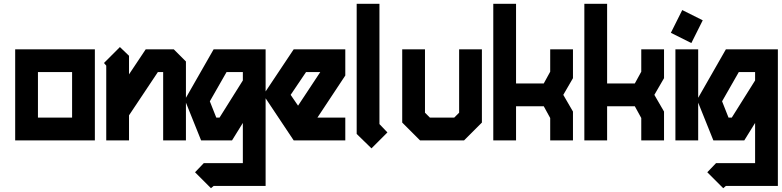

<svg xmlns="http://www.w3.org/2000/svg" viewBox="-20 -740 4120 1012"><path d="M60 -480H480V0H60ZM180 -360V-120H360V-360Z M612 -492 660 -446V-348L748 -480H896L960 -416V0H840V-360H812L660 -132V0H540V-394L528 -408Z M1106 -480H1380V240H1106L1092 252L1008 168L1054 120H1260V-92L1203 0H1040L954 -214ZM1174 -360 1086 -206 1120 -120H1137L1260 -316V-360Z M1528 -480H1800V-342L1653 -120H1800V0H1528L1368 -240ZM1593 -360 1512 -240 1551 -183 1668 -360Z M1860 -720H1980V-86L2022 -42L1938 42L1860 -34Z M2100 -480H2220V-146L2246 -120H2374L2400 -146V-480H2520V-94L2426 0H2194L2100 -94Z M2580 -720H2700V-300H2846L2880 -362V-480H3000V-328L2949 -240L3000 -152V0H2880V-118L2846 -180H2700V0H2580Z M3060 -720H3180V-300H3326L3360 -362V-480H3480V-328L3429 -240L3480 -152V0H3360V-118L3326 -180H3180V0H3060Z M3576 -687 3684 -633 3624 -513 3516 -567ZM3540 -480H3660V0H3540Z M3806 -480H4080V240H3806L3792 252L3708 168L3754 120H3960V-92L3903 0H3740L3654 -214ZM3874 -360 3786 -206 3820 -120H3837L3960 -316V-360Z"/></svg>

Font: SOV_raksil
Style: bold
Weight: 700
Version: Version 1.00